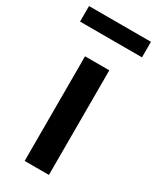

<svg xmlns="http://www.w3.org/2000/svg" viewBox="-231 -809 710 867"><g transform="rotate(30 123.5 -375.5)"><path d="M59.5 0V-545.5H186V0ZM-38.5 -670V-751H284.5V-670Z"/></g></svg>

Font: Encode Sans SemiCondensed SemiCondensed SemiBold
Style: Regular
Weight: 600
Width: 4
Designer: Multiple Designers
Foundry: Impallari Type
Version: Version 3.000; ttfautohint (v1.8.3) -l 8 -r 50 -G 200 -x 14 